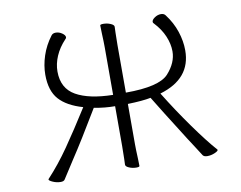

<svg xmlns="http://www.w3.org/2000/svg" viewBox="-77 -805 1154 919"><g transform="rotate(-10 500.0 -345.0)"><path d="M364 -312Q275 -163 225 -88Q177 -14 167 2Q162 10 147 10Q128 10 109.5 2Q91 -6 91 -12Q91 -13 92 -14Q148 -74 199 -147.5Q250 -221 315 -324Q238 -346 200.5 -388Q163 -430 163 -508Q163 -553 178.5 -600Q194 -647 225 -688Q232 -698 247 -698Q263 -698 277.5 -688Q292 -678 292 -668Q292 -663 287 -659Q255 -625 239 -587.5Q223 -550 223 -513Q223 -431 286.5 -395Q350 -359 466 -357V-589Q466 -615 464 -657L463 -695Q463 -700 479 -700Q497 -700 513.5 -693Q530 -686 530 -677Q530 -661 529 -649L528 -588V-357Q691 -357 736.5 -407.5Q782 -458 782 -513Q782 -549 766 -587Q750 -625 718 -659Q713 -663 713 -668Q713 -678 727.5 -688Q742 -698 758 -698Q773 -698 780 -688Q812 -646 827.5 -599Q843 -552 843 -507Q843 -369 690 -324Q746 -233 807.5 -147Q869 -61 911 -14Q913 -12 913 -11Q913 -5 895.5 2.5Q878 10 860 10Q844 10 838 2Q818 -30 806 -48L780 -88L758 -123Q688 -233 640 -312Q601 -304 528 -302V-106Q528 -80 530 -38L531 0Q531 5 515 5Q497 5 480.5 -2Q464 -9 464 -18Q464 -34 465 -46L466 -107V-302Q417 -302 364 -312Z"/></g></svg>

Font: JyunsaiKaai Light
Style: Regular
Weight: 300
Designer: Fontworks Inc.
Version: Version 0.030;April 7, 2024;FontCreator 14.0.0.2901 64-bit